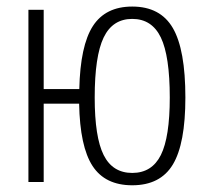

<svg xmlns="http://www.w3.org/2000/svg" viewBox="-20 -547 626 577"><path d="M65.4 0V-517.6H111.3V-279.3H218.3Q221.2 -409.7 259 -468.5Q296.9 -527.3 377.4 -527.3Q461.9 -527.3 499.5 -462.6Q537.1 -397.9 537.1 -253.9Q537.1 -115.2 499.5 -52.7Q461.9 9.8 377.4 9.8Q295.9 9.8 258.1 -48.3Q220.2 -106.4 217.8 -235.4H111.3V0ZM377.4 -27.3Q436.5 -27.3 463.4 -81.1Q490.2 -134.8 490.2 -253.9Q490.2 -378.4 463.4 -434.3Q436.5 -490.2 377.4 -490.2Q318.4 -490.2 291.5 -434.3Q264.6 -378.4 264.6 -253.9Q264.6 -134.8 291.5 -81.1Q318.4 -27.3 377.4 -27.3Z"/></svg>

Font: Caskaydia Cove ExtraLight
Style: Regular
Weight: 200
Monospace: yes
Designer: Aaron Bell
Foundry: Saja Typeworks
Version: Version 4.300; ttfautohint (v1.8.3)